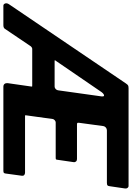

<svg xmlns="http://www.w3.org/2000/svg" viewBox="153 -940 782 1138"><g transform="rotate(90 544.0 -371.0)"><path d="M998.5 -128.4Q1007.8 -128.4 1013 -122.9Q1018.2 -117.5 1016.5 -108.2L1003.5 -13.1Q1002.5 -5.6 999.4 -2.8Q996.3 0 985.9 0H489.7Q477.5 0 472.2 -7.1Q466.8 -14.3 467.8 -25.3L487.7 -164.2Q488.4 -169.7 487.8 -170.4Q487.1 -171 480.9 -171H264.6Q259.2 -171 253.7 -166.5Q248.2 -162 245.9 -157.3L145.8 -8.9Q140.1 0 124.2 0H8.7Q-0.2 0 -4.2 -10.1Q-8.1 -20.3 -0.1 -32.8L469.6 -726.3Q476.4 -736.6 481.7 -739.3Q487 -742 498.3 -742H1077.1Q1084.7 -742 1089.2 -735.4Q1093.7 -728.7 1092 -720.5L1078.7 -630.3Q1077.7 -620.6 1073.9 -617.1Q1070 -613.6 1058.6 -613.6H747.7Q738.4 -613.6 731.3 -607.7Q724.1 -601.8 722.4 -593L702.8 -448.7Q701.8 -440.5 704 -438.4Q706.2 -436.3 712.6 -436.3H918.2Q927.2 -436.3 932.4 -430.1Q937.6 -423.8 935.9 -415.5L921.9 -319.7Q921.2 -313.5 919.5 -311.8Q917.8 -310.1 909.2 -310.1H700.4Q694 -310.1 687.7 -304.5Q681.5 -299 680.5 -293L658.8 -136.4Q657.8 -128.9 658.4 -128.6Q659.1 -128.4 665.5 -128.4H998.5ZM488.3 -303.7Q496.1 -303.7 502.9 -310.2Q509.7 -316.8 510.4 -325.1L546.2 -580.7Q548.6 -599.9 538 -596.4Q527.3 -592.9 515.1 -573.4L339.7 -317.1Q333.5 -308.5 332.1 -306.1Q330.7 -303.7 338.2 -303.7H488.3Z"/></g></svg>

Font: Libre Franklin Thin
Style: Italic
Weight: 100
Italic angle: -8°
Designer: Pablo Impallari, Rodrigo Fuenzalida, Nhung Nguyen
Foundry: Impallari Type
Version: Version 3.000